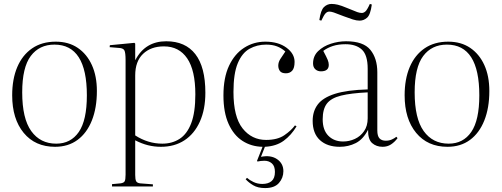

<svg xmlns="http://www.w3.org/2000/svg" viewBox="-20 -733 2552 977"><path d="M260 14Q159 14 100.5 -57Q42 -128 42 -248Q42 -331 68 -392Q94 -453 143.5 -487Q193 -521 264 -521Q329 -521 375.5 -489.5Q422 -458 447.5 -402Q473 -346 473 -270Q473 -184 447.5 -120Q422 -56 374.5 -21Q327 14 260 14ZM266 -2Q340 -2 381 -61.5Q422 -121 422 -248Q422 -506 257 -506Q180 -506 136.5 -448Q93 -390 93 -263Q93 -130 139 -66Q185 -2 266 -2Z M550 216V204L593 200Q609 198 614 190Q619 182 619 156V-427Q619 -465 613 -476.5Q607 -488 586 -489L538 -493L539 -503L664 -515L668 -511V-428H669Q719 -523 826 -523Q923 -523 974 -457.5Q1025 -392 1025 -261Q1025 -176 997 -114Q969 -52 918.5 -19Q868 14 799 14Q765 14 733 6Q701 -2 668 -19V157Q668 179 672.5 188.5Q677 198 693 200L758 205V216ZM806 -2Q856 -2 894 -26.5Q932 -51 953 -106Q974 -161 974 -253Q974 -375 932.5 -436Q891 -497 814 -497Q748 -497 708 -459Q668 -421 668 -349V-44Q733 -2 806 -2Z M1329 224Q1292 224 1268 209.5Q1244 195 1230 179L1237 172Q1249 183 1269.5 193Q1290 203 1315 203Q1345 203 1362 188.5Q1379 174 1379 142Q1379 112 1363.5 98.5Q1348 85 1326 85Q1317 85 1307.5 86Q1298 87 1290 89L1288 85L1316 14Q1259 13 1214 -16Q1169 -45 1143 -103Q1117 -161 1117 -247Q1117 -338 1145.5 -398.5Q1174 -459 1222.5 -490Q1271 -521 1330 -521Q1396 -521 1437.5 -490.5Q1479 -460 1479 -418Q1479 -387 1467 -373.5Q1455 -360 1435 -360Q1413 -360 1404.5 -371.5Q1396 -383 1396 -399Q1396 -416 1406 -432Q1416 -448 1432 -471Q1413 -488 1389.5 -497Q1366 -506 1334 -506Q1288 -506 1250 -485Q1212 -464 1190 -411.5Q1168 -359 1168 -265Q1168 -138 1214.5 -79.5Q1261 -21 1334 -21Q1392 -21 1427 -45Q1462 -69 1481 -95L1489 -90Q1462 -45 1424 -17Q1386 11 1328 14L1308 65Q1358 55 1390 77Q1422 99 1422 138Q1422 172 1399.5 198Q1377 224 1329 224Z M1709 14Q1645 14 1608 -20Q1571 -54 1571 -118Q1571 -167 1597 -201.5Q1623 -236 1684 -255.5Q1745 -275 1851 -278V-383Q1851 -453 1821.5 -480.5Q1792 -508 1738 -508Q1702 -508 1674 -499Q1646 -490 1625 -474Q1642 -442 1647.5 -428.5Q1653 -415 1653 -403Q1653 -370 1613 -370Q1596 -370 1584.5 -380.5Q1573 -391 1573 -410Q1573 -448 1599 -473Q1625 -498 1663.5 -510.5Q1702 -523 1741 -523Q1829 -523 1864.5 -479.5Q1900 -436 1900 -365V-69Q1900 -41 1911 -29Q1922 -17 1943 -17Q1960 -17 1973.5 -23Q1987 -29 1997 -37L2003 -30Q1988 -10 1969.5 2Q1951 14 1927 14Q1895 14 1873.5 -5Q1852 -24 1853 -73Q1828 -24 1790.5 -5Q1753 14 1709 14ZM1726 -13Q1757 -13 1785.5 -26Q1814 -39 1832.5 -65.5Q1851 -92 1851 -131V-263Q1766 -259 1715.5 -246.5Q1665 -234 1643.5 -206Q1622 -178 1622 -126Q1622 -71 1651 -42Q1680 -13 1726 -13ZM1810 -628Q1794 -628 1775.5 -634Q1757 -640 1730 -650Q1692 -665 1678.5 -669.5Q1665 -674 1656 -674Q1645 -674 1636.5 -665Q1628 -656 1615 -628L1605 -631Q1612 -681 1628.5 -697Q1645 -713 1667 -713Q1682 -713 1699 -709Q1716 -705 1747 -692Q1785 -676 1798 -671.5Q1811 -667 1821 -667Q1830 -667 1839 -674.5Q1848 -682 1862 -713L1872 -710Q1865 -658 1848 -643Q1831 -628 1810 -628Z M2257 14Q2156 14 2097.5 -57Q2039 -128 2039 -248Q2039 -331 2065 -392Q2091 -453 2140.5 -487Q2190 -521 2261 -521Q2326 -521 2372.5 -489.5Q2419 -458 2444.5 -402Q2470 -346 2470 -270Q2470 -184 2444.5 -120Q2419 -56 2371.5 -21Q2324 14 2257 14ZM2263 -2Q2337 -2 2378 -61.5Q2419 -121 2419 -248Q2419 -506 2254 -506Q2177 -506 2133.5 -448Q2090 -390 2090 -263Q2090 -130 2136 -66Q2182 -2 2263 -2Z"/></svg>

Font: Literata 72pt ExtraLight
Style: Regular
Weight: 200
Designer: Latin by Veronika Burian and Jose Scaglione. Greek by Irene Vlachou. Cyrillic by Vera Evstafieva.
Foundry: TypeTogether
Version: Version 3.002